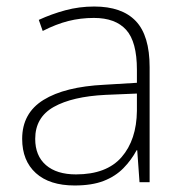

<svg xmlns="http://www.w3.org/2000/svg" viewBox="-20 -559 561 589"><path d="M269 -539Q354 -539 396.5 -494.5Q439 -450 439 -353V0H408L401 -98H399Q383 -68 358.5 -43Q334 -18 298 -4Q262 10 209 10Q132 10 90 -28Q48 -66 48 -133Q48 -212 113.5 -252.5Q179 -293 300 -299L400 -305V-345Q400 -431 367 -467.5Q334 -504 268 -504Q227 -504 189.5 -494.5Q152 -485 111 -464L99 -498Q138 -516 180.5 -527.5Q223 -539 269 -539ZM304 -268Q202 -263 145 -231Q88 -199 88 -133Q88 -81 121 -52.5Q154 -24 213 -24Q307 -24 353 -77Q399 -130 400 -219V-272Z"/></svg>

Font: Noto Sans Cham ExtraLight
Style: Regular
Weight: 250
Version: Version 2.002